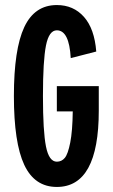

<svg xmlns="http://www.w3.org/2000/svg" viewBox="-20 -730 446 760"><path d="M205 -289V-389H371V-292Q371 10 205 10Q117 10 76 -77.5Q35 -165 35 -350Q35 -535 76 -622.5Q117 -710 205 -710Q271 -710 312.5 -663Q354 -616 361 -526L260 -500Q254 -610 205 -610Q174 -610 162 -550Q150 -490 150 -350Q150 -210 162 -150Q174 -90 205 -90Q224 -90 236.5 -105Q249 -120 258 -165.5Q267 -211 268 -289Z"/></svg>

Font: Gully ECD Medium
Style: Regular
Weight: 500
Width: 2
Designer: jaikishan Patel
Foundry: MagicType
Version: Version 1.000;Glyphs 3.2 (3242)